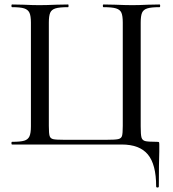

<svg xmlns="http://www.w3.org/2000/svg" viewBox="-20 -645 770 857"><path d="M523 0H34Q31 0 31 -6Q31 -12 34 -12Q71 -12 88 -17Q105 -22 111.5 -36.5Q118 -51 118 -81V-544Q118 -574 111.5 -588Q105 -602 88 -607.5Q71 -613 34 -613Q31 -613 31 -619Q31 -625 34 -625L85 -624Q127 -622 155 -622Q185 -622 231 -624L284 -625Q286 -625 286 -619Q286 -613 284 -613Q245 -613 227.5 -607.5Q210 -602 204 -588Q198 -574 198 -544V-83Q198 -49 201.5 -38Q205 -27 217 -24Q229 -21 267 -21H454Q494 -21 507.5 -24Q521 -27 524.5 -38Q528 -49 528 -83V-544Q528 -574 522 -588Q516 -602 498 -607.5Q480 -613 442 -613Q439 -613 439 -619Q439 -625 442 -625L494 -624Q542 -622 571 -622Q599 -622 641 -624L692 -625Q695 -625 695 -619Q695 -613 692 -613Q655 -613 637.5 -607.5Q620 -602 614 -588Q608 -574 608 -544V-81Q608 -44 611.5 -31.5Q615 -19 627.5 -15.5Q640 -12 679 -12Q688 -12 689.5 -10.5Q691 -9 691 0V31Q689 83 689 187Q689 192 683 192Q677 192 677 187Q677 89 640 44.5Q603 0 523 0Z"/></svg>

Font: Cormorant Infant Medium
Style: Regular
Weight: 500
Designer: Christian Thalmann (Catharsis Fonts)
Version: Version 3.000